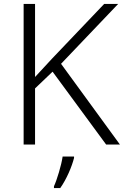

<svg xmlns="http://www.w3.org/2000/svg" viewBox="-20 -734 629 975"><path d="M589 0 290 -410 580 -714H509L245 -437C215 -405 186 -374 158 -343V-714H100V0H158V-285L247 -370L519 0ZM356 68V61H298C292 104 269 180 254 212V221H286C318 176 345 112 356 68Z"/></svg>

Font: Noto Sans Devanagari UI Light
Style: Regular
Weight: 300
Designer: Jelle Bosma - Monotype Design Team
Foundry: Monotype Imaging Inc.
Version: Version 2.004